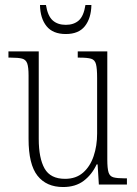

<svg xmlns="http://www.w3.org/2000/svg" viewBox="-20 -743 550 773"><path d="M234 10Q167 10 131 -35.5Q95 -81 95 -184V-439Q95 -473 89.5 -488Q84 -503 69 -507Q54 -511 23 -511H14V-536H136V-184Q136 -106 159.5 -64.5Q183 -23 242 -23Q286 -23 314.5 -48Q343 -73 357 -114.5Q371 -156 371 -205V-429Q371 -467 366.5 -484.5Q362 -502 347 -506.5Q332 -511 300 -511H293V-536H412V-101Q412 -65 417 -49Q422 -33 437 -29Q452 -25 481 -25H491V0H378L373 -81H369Q350 -40 317 -15Q284 10 234 10ZM245 -606Q193 -606 167.5 -637.5Q142 -669 141 -723H165Q172 -679 192 -661Q212 -643 245 -643Q277 -643 297 -660.5Q317 -678 324 -723H348Q347 -670 322 -638Q297 -606 245 -606Z"/></svg>

Font: Noto Serif Tamil Condensed ExtraLight
Style: Italic
Weight: 200
Width: 3
Italic angle: -12°
Designer: Indian Type Foundry, Tom Grace, and the Monotype Design Team
Foundry: Monotype Imaging Inc.
Version: Version 2.003; ttfautohint (v1.8.4.7-5d5b)